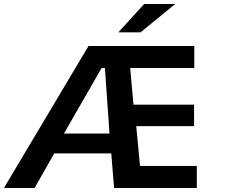

<svg xmlns="http://www.w3.org/2000/svg" viewBox="-30 -941 1132 961"><path d="M673.8 -779.3 846.7 -920.9H691.4L562.5 -779.3ZM478.5 -600.6H495.1L518.1 -272.5H290ZM143.1 0 241.7 -173.3H526.9L541 0H955.1V-110.4H670.9L651.9 -309.6H941.4V-417H638.2L621.6 -600.6H942.4V-710.9H413.1L-10.3 0Z"/></svg>

Font: Ride
Style: Bold
Weight: 700
Version: Version 3.000